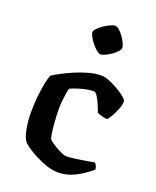

<svg xmlns="http://www.w3.org/2000/svg" viewBox="-139 -824 735 906"><g transform="rotate(20 228.5 -371.5)"><path d="M262 0Q235 0 205 -10Q175 -20 147.5 -34.5Q120 -49 100.5 -62.5Q81 -76 76 -83Q62 -101 54.5 -140Q47 -179 47 -222Q47 -262 50.5 -299Q54 -336 60 -366.5Q66 -397 73 -416Q86 -425 112 -439Q138 -453 170.5 -467Q203 -481 237 -490.5Q271 -500 301 -500Q317 -500 339 -491.5Q361 -483 383 -470.5Q405 -458 421 -445.5Q437 -433 441 -425Q443 -409 435 -387.5Q427 -366 416.5 -346.5Q406 -327 396 -316Q382 -316 368.5 -320Q355 -324 345 -328Q339 -345 330 -366Q321 -387 311 -402.5Q301 -418 292 -418Q271 -418 248 -412.5Q225 -407 206.5 -400.5Q188 -394 178 -389Q175 -380 172 -362.5Q169 -345 167 -324.5Q165 -304 165 -285Q165 -254 167.5 -220.5Q170 -187 173.5 -163.5Q177 -140 181 -135Q183 -131 194 -123.5Q205 -116 220 -107Q235 -98 250 -91.5Q265 -85 274 -85Q291 -85 320.5 -89Q350 -93 376 -97.5Q402 -102 411 -104Q415 -101 419.5 -93Q424 -85 425 -73Q409 -59 384.5 -42Q360 -25 329 -12.5Q298 0 262 0ZM260 -592Q253 -592 241 -602Q229 -612 217.5 -626Q206 -640 198 -654.5Q190 -669 190 -678Q190 -686 200.5 -697Q211 -708 226.5 -718.5Q242 -729 257.5 -736Q273 -743 281 -743Q290 -743 301.5 -733.5Q313 -724 323.5 -709Q334 -694 341 -680Q348 -666 348 -656Q348 -648 338 -637Q328 -626 314 -616Q300 -606 285 -599Q270 -592 260 -592Z"/></g></svg>

Font: Texturina 12pt SemiBold
Style: Regular
Weight: 600
Designer: Guillermo Torres Carreño
Foundry: Omnibus-Type
Version: Version 1.002